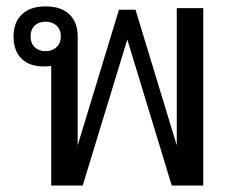

<svg xmlns="http://www.w3.org/2000/svg" viewBox="-20 -575 740 595"><path d="M138.7 0V-371.1Q136.2 -370.1 128.7 -369.6Q121.1 -369.1 114.7 -369.1Q71.3 -369.1 46.6 -393.3Q22 -417.5 22 -461.9Q22 -505.9 47.9 -530.5Q73.7 -555.2 121.1 -555.2Q169.4 -555.2 195.1 -530.5Q220.7 -505.9 220.7 -461.9V-124.5L348.6 -544.9H399.9L527.8 -124.5V-549.8H609.9V0H512.2L374.5 -452.6L236.3 0ZM74.7 -461.9Q74.7 -441.4 87.4 -429Q100.1 -416.5 122.1 -416.5Q142.1 -416.5 155.3 -429Q168.5 -441.4 168.5 -461.9Q168.5 -483.4 155.3 -495.6Q142.1 -507.8 122.1 -507.8Q100.1 -507.8 87.4 -495.6Q74.7 -483.4 74.7 -461.9Z"/></svg>

Font: Noto Sans Southeast Asian
Style: Regular
Weight: 400
Designer: Monotype Design Team
Foundry: Monotype Imaging Inc.
Version: Version 1.06 uh; ttfautohint (v1.4.1)